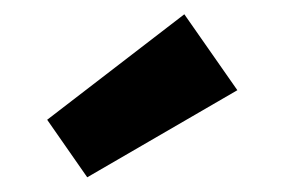

<svg xmlns="http://www.w3.org/2000/svg" viewBox="-20 -868 393 265"><path d="M234.4 -848.3 307.6 -743.5 100.4 -623.3 45.1 -702.7Z"/></svg>

Font: Hepta Slab ExtraLight
Style: Regular
Weight: 200
Designer: Michael LaGattuta
Foundry: Michael LaGattuta
Version: Version 1.100